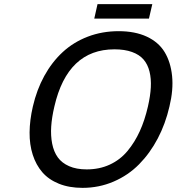

<svg xmlns="http://www.w3.org/2000/svg" viewBox="-20 -885 845 919"><path d="M688 -375Q699.7 -425.8 701.9 -467Q704.1 -508.3 695.6 -542.7Q687 -577.1 667 -600.3Q647 -623.5 611.8 -636.2Q576.7 -648.9 527.8 -648.9Q303.2 -648.9 240.2 -375Q228 -323.2 225.1 -279.5Q222.2 -235.8 229.7 -197.3Q237.3 -158.7 256.6 -131.8Q275.9 -105 310.8 -89.6Q345.7 -74.2 395 -74.2Q456.1 -74.2 505.6 -97.2Q555.2 -120.1 590.1 -162.1Q625 -204.1 648.9 -256.6Q672.9 -309.1 688 -375ZM791 -375Q772 -292.5 735.1 -222.2Q698.2 -151.9 646 -98.9Q593.8 -45.9 523.9 -15.9Q454.1 14.2 375 14.2Q311 14.2 262 -5.6Q212.9 -25.4 182.6 -60.5Q152.3 -95.7 136.7 -144.3Q121.1 -192.9 121.6 -251.2Q122.1 -309.6 137.2 -375Q155.8 -455.6 192.1 -521.7Q228.5 -587.9 280 -635.5Q331.5 -683.1 400.1 -709.5Q468.8 -735.8 547.9 -735.8Q626.5 -735.8 682.9 -709.5Q739.3 -683.1 768.1 -635.5Q796.9 -587.9 803.7 -521.5Q810.5 -455.1 791 -375ZM692.9 -795.9H431.2L446.8 -865.2H709Z"/></svg>

Font: Perun
Style: Italic
Weight: 400
Italic angle: -12°
Foundry: Stefan Peev, Context Ltd
Version: Version 001.000